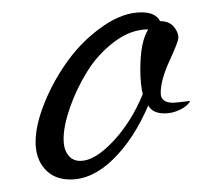

<svg xmlns="http://www.w3.org/2000/svg" viewBox="-20 -740 358 308"><path d="M285.2 -578.1Q280.8 -569.8 268.8 -564Q256.8 -558.1 244.1 -558.1Q224.6 -558.1 217.8 -570.8Q194.8 -517.1 161.6 -484.6Q128.4 -452.1 92.8 -452.1Q66.9 -452.1 52 -468.8Q37.1 -485.4 37.1 -512.2Q37.1 -540 52 -576.4Q66.9 -612.8 90.3 -644.5Q113.8 -676.3 145.5 -698.2Q177.2 -720.2 207 -720.2Q229.5 -720.2 236.8 -706.1Q251 -706.1 258.5 -697.5Q266.1 -689 266.1 -679.2Q266.1 -673.3 252 -642.6Q237.8 -611.8 237.8 -590.8Q237.8 -575.2 257.8 -575.2Q261.7 -575.2 285.2 -578.1ZM108.9 -481.9Q131.8 -481.9 161.1 -512.9Q190.4 -543.9 209 -588.9Q205.1 -605 205.1 -628.9Q205.1 -672.9 217.8 -692.9Q189.9 -692.9 163.6 -673.1Q137.2 -653.3 119.9 -625.2Q102.5 -597.2 92.3 -567.6Q82 -538.1 82 -517.1Q82 -501 89.1 -491.5Q96.2 -481.9 108.9 -481.9Z"/></svg>

Font: Dancing Script OT
Style: Regular
Weight: 400
Foundry: Pablo Impallari. www.impallari.com
Version: Version 1.000